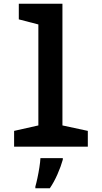

<svg xmlns="http://www.w3.org/2000/svg" viewBox="-20 -780 540 1021"><path d="M55 0V-84L184 -113V-650L80 -677V-760H312V-113L447 -84V0ZM168 212Q173 195 179 167Q185 139 189.5 110Q194 81 195 61H314V69Q304 105 285.5 147Q267 189 245 221H168Z"/></svg>

Font: Noto Sans Mono ExtraCondensed
Style: Bold
Weight: 700
Width: 2
Designer: Monotype Design Team
Foundry: Monotype Imaging Inc.
Version: Version 2.014